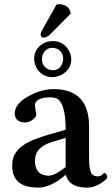

<svg xmlns="http://www.w3.org/2000/svg" viewBox="-20 -854 516 884"><path d="M222.2 -633.8Q190.4 -633.8 177.2 -603.5Q173.3 -592.8 172.9 -582Q172.9 -550.3 200.2 -536.1Q210.9 -531.2 222.2 -530.8Q254.9 -530.8 267.1 -562.5Q270.5 -572.3 271 -582Q271 -616.7 241.2 -629.9Q231.4 -633.8 222.2 -633.8ZM137.2 -582Q137.2 -628.9 178.2 -653.3Q198.2 -665 222.2 -665Q269 -665 294.4 -626Q307.6 -605 308.1 -582Q308.1 -536.6 267.1 -511.7Q245.6 -499.5 222.2 -499Q174.8 -499 149.4 -539.1Q137.7 -559.6 137.2 -582ZM280.8 -47.9Q213.9 9.8 155.8 9.8Q51.3 9.8 38.1 -66.4Q35.6 -80.1 36.1 -95.2Q36.1 -165 119.1 -203.6Q152.8 -219.2 210 -235.8L282.2 -256.8Q282.2 -382.8 239.3 -401.4Q227.5 -405.8 211.9 -405.8Q157.2 -405.8 143.6 -381.3Q141.1 -376 141.1 -371.1Q141.1 -359.9 144.5 -343.8Q147 -332.5 147 -328.1Q147 -312 123 -297.9Q108.9 -290 95.2 -290Q48.8 -291.5 47.9 -332Q47.9 -378.4 118.2 -415Q173.3 -443.4 226.1 -443.8Q377.4 -443.8 389.2 -296.9Q390.1 -283.7 390.1 -271V-126Q390.1 -64 405.8 -49.8Q415.5 -42 430.2 -42Q445.8 -42 457 -55.2Q460 -57.1 460.9 -58.1Q466.8 -58.1 472.7 -43.9Q474.1 -40 474.1 -38.1Q474.1 -31.2 450.7 -14.2Q417 9.3 380.9 9.8Q306.6 9.8 286.6 -38.1Q284.7 -43.5 283.2 -47.9ZM282.2 -85V-219.2L225.1 -202.1Q154.3 -181.2 143.6 -136.2Q141.1 -124.5 141.1 -109.9Q143.1 -45.9 204.1 -44.9Q232.9 -45.9 282.2 -85ZM240.2 -833Q245.1 -834.5 252.9 -834.5Q282.7 -834 298.3 -813L306.6 -792.5L210.4 -695.3Q195.3 -681.2 180.2 -680.7Q170.9 -680.7 167.5 -690.9Q167 -692.9 167 -693.4Q167.5 -704.6 173.8 -714.8Z"/></svg>

Font: Linux Libertine O
Style: Semibold
Weight: 700
Designer: Philipp H. Poll
Foundry: Philipp H. Poll
Version: Version 5.0.0